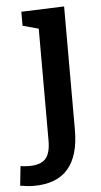

<svg xmlns="http://www.w3.org/2000/svg" viewBox="-108 -571 447 847"><g transform="rotate(-5 115.5 -147.5)"><path d="M19 -529 209 -536V10Q209 241 8 241Q-20 241 -53 235L-44 149Q-23 152 -6 152Q45 152 67 128Q89 104 89 47V-448L19 -467Z"/></g></svg>

Font: Bitter Pro SemiBold
Style: Regular
Weight: 600
Designer: Sol Matas, and Bitter project Authors
Foundry: Sol Matas
Version: Version 1.010